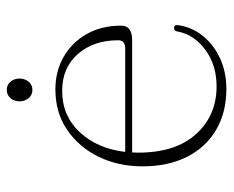

<svg xmlns="http://www.w3.org/2000/svg" viewBox="-78 -568 656 539"><g transform="rotate(-90 249.5 -298.0)"><path d="M447.5 -285.5Q447.5 -254.5 406.5 -254.5H91.5Q91 -246 91 -237.5Q91 -132.5 143.2 -75Q195.5 -17.5 277 -17.5Q337.5 -17.5 380.2 -49.5Q423 -81.5 431 -127Q432.5 -137 440.5 -137Q450 -137 449 -126.5Q444 -88 419.5 -57Q395 -26 356.2 -8Q317.5 10 270 10Q203.5 10 154.5 -19Q105.5 -48 79 -101Q52.5 -154 52.5 -225.5Q52.5 -293.5 79.5 -348.8Q106.5 -404 155 -437Q203.5 -470 268.5 -470Q319.5 -470 360 -446.8Q400.5 -423.5 424 -382Q447.5 -340.5 447.5 -285.5ZM264.5 -451Q194.5 -451 148.5 -401.8Q102.5 -352.5 93 -274H383Q406.5 -274 406.5 -293.5Q406.5 -362.5 368 -406.8Q329.5 -451 264.5 -451ZM267 -534.5Q253 -534.5 244 -545.2Q235 -556 235 -570.5Q235 -585.5 244 -596Q253 -606.5 267 -606.5Q281.5 -606.5 290.2 -596Q299 -585.5 299 -570.5Q299 -556 290.2 -545.2Q281.5 -534.5 267 -534.5Z"/></g></svg>

Font: Fraunces 9pt Thin
Style: Regular
Weight: 100
Version: Version 1.000;[b76b70a41]